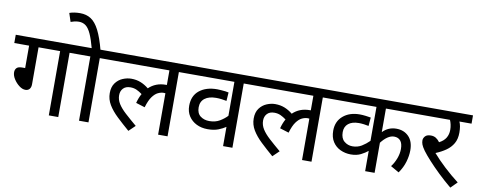

<svg xmlns="http://www.w3.org/2000/svg" viewBox="-72 -1253 4064 1621"><g transform="rotate(10 1960.0 -442.0)"><path d="M208 -551V-234Q208 -208 195.5 -193Q183 -178 160 -178Q134 -178 106.5 -199Q79 -220 60 -250Q41 -280 41 -308Q41 -331 54.5 -345Q68 -359 102 -359H127V-551H0V-622H578V-551H474V0H393V-551Z M733 -551V0H652V-551H563V-622H836V-551ZM653 -615Q632 -694 611.5 -739.5Q591 -785 566 -804Q541 -823 507 -823Q485 -823 468 -818.5Q451 -814 437 -809L413 -882Q452 -896 504 -896Q558 -896 597.5 -870.5Q637 -845 668.5 -783.5Q700 -722 728 -615Z M822 -551V-622H1515V-551H1411V0H1330V-355Q1324 -356 1316 -356Q1292 -356 1267 -344Q1242 -332 1219 -300.5Q1196 -269 1178 -208L1101 -232Q1113 -278 1133 -313Q1109 -331 1085 -342Q1061 -353 1031 -353Q991 -353 969.5 -330Q948 -307 948 -271Q948 -233 969.5 -198.5Q991 -164 1032 -126.5Q1073 -89 1131 -40L1077 12Q1019 -38 971 -83.5Q923 -129 895 -175.5Q867 -222 867 -275Q867 -328 891.5 -361.5Q916 -395 953 -410.5Q990 -426 1026 -426Q1070 -426 1106.5 -411.5Q1143 -397 1176 -370Q1234 -426 1321 -426Q1326 -426 1330 -426V-551Z M2071 -551H1967V0H1887V-165Q1861 -147 1823.5 -132.5Q1786 -118 1733 -118Q1679 -118 1637 -139Q1595 -160 1570.5 -197.5Q1546 -235 1546 -286Q1546 -372 1603.5 -418Q1661 -464 1755 -464Q1768 -464 1787.5 -462.5Q1807 -461 1825.5 -459Q1844 -457 1854 -454L1849 -381Q1830 -385 1806 -388Q1782 -391 1759 -391Q1697 -391 1662 -364Q1627 -337 1627 -287Q1627 -236 1658.5 -212Q1690 -188 1735 -188Q1787 -188 1824.5 -210.5Q1862 -233 1887 -260V-551H1500V-622H2071Z M2056 -551V-622H2749V-551H2645V0H2564V-355Q2558 -356 2550 -356Q2526 -356 2501 -344Q2476 -332 2453 -300.5Q2430 -269 2412 -208L2335 -232Q2347 -278 2367 -313Q2343 -331 2319 -342Q2295 -353 2265 -353Q2225 -353 2203.5 -330Q2182 -307 2182 -271Q2182 -233 2203.5 -198.5Q2225 -164 2266 -126.5Q2307 -89 2365 -40L2311 12Q2253 -38 2205 -83.5Q2157 -129 2129 -175.5Q2101 -222 2101 -275Q2101 -328 2125.5 -361.5Q2150 -395 2187 -410.5Q2224 -426 2260 -426Q2304 -426 2340.5 -411.5Q2377 -397 2410 -370Q2468 -426 2555 -426Q2560 -426 2564 -426V-551Z M3511 -551H3186V-349Q3234 -399 3303 -399Q3368 -399 3409 -357.5Q3450 -316 3450 -239Q3450 -193 3435 -141Q3420 -89 3385 -39L3313 -80Q3338 -112 3354 -154Q3370 -196 3370 -237Q3370 -284 3350.5 -307Q3331 -330 3296 -330Q3242 -330 3186 -258V0H3105V-174Q3081 -154 3045.5 -136Q3010 -118 2960 -118Q2913 -118 2871.5 -137Q2830 -156 2805 -194.5Q2780 -233 2780 -290Q2780 -370 2835 -417Q2890 -464 2978 -464Q3001 -464 3029.5 -460.5Q3058 -457 3073 -454L3067 -381Q3051 -385 3026.5 -388Q3002 -391 2983 -391Q2925 -391 2893 -365Q2861 -339 2861 -292Q2861 -239 2891.5 -213.5Q2922 -188 2962 -188Q3006 -188 3040.5 -209Q3075 -230 3105 -260V-551H2734V-622H3511Z M3891 -42 3837 12Q3778 -37 3726 -87Q3674 -137 3634 -181Q3594 -225 3571 -256Q3549 -287 3542.5 -305Q3536 -323 3536 -340Q3536 -359 3551 -376Q3566 -393 3600 -393Q3625 -393 3643.5 -381.5Q3662 -370 3677 -349Q3716 -369 3734 -399Q3752 -429 3752 -468Q3752 -491 3747 -513.5Q3742 -536 3735 -551H3496V-622H3920V-551H3816Q3832 -516 3832 -458Q3832 -403 3810 -365Q3788 -327 3750 -300.5Q3712 -274 3663 -254Q3708 -202 3767.5 -146.5Q3827 -91 3891 -42Z"/></g></svg>

Font: Go Noto Kurrent-Regular
Style: Regular
Weight: 400
Designer: Monotype Design Team
Foundry: Monotype Imaging Inc.
Version: Version 2.012; ttfautohint (v1.8.4.7-5d5b)